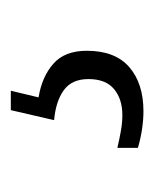

<svg xmlns="http://www.w3.org/2000/svg" viewBox="14 -62 279 346"><g transform="rotate(-90 153.0 110.5)"><path d="M125 230Q110 230 93 227.5Q76 225 59 220V183Q76 187 90.5 189.5Q105 192 118 192Q147 192 165 177Q183 162 183 131Q183 101 163 86.5Q143 72 109 69L127 -9H162L150 41Q187 47 210.5 67.5Q234 88 234 128Q234 179 204.5 204.5Q175 230 125 230Z"/></g></svg>

Font: Noto Serif Lao SemiCondensed Light
Style: Regular
Weight: 300
Width: 4
Designer: Monotype Design Team
Foundry: Monotype Imaging Inc.
Version: Version 2.003; ttfautohint (v1.8.4.7-5d5b)